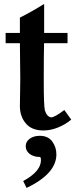

<svg xmlns="http://www.w3.org/2000/svg" viewBox="-20 -654 402 966"><path d="M319.8 -488.3V-436.5H201.7Q200.2 -374 200.2 -270Q200.2 -258.8 200.2 -237.8Q200.2 -127 205.6 -99.1Q216.3 -65.9 237.3 -63.5Q254.9 -63.5 303.7 -100.6L338.4 -52.2Q310.1 -28.3 272.7 -12.9Q235.4 2.4 198.2 2.4Q139.6 2.4 109.9 -33Q80.1 -68.4 80.1 -120.1Q80.1 -141.1 81.1 -187.5Q82 -233.9 82 -258.8Q82 -280.8 81.1 -345.7Q80.1 -410.6 80.1 -436.5H8.3V-488.3H80.1V-565.4Q140.6 -595.7 202.1 -634.3V-488.3ZM113.8 291.5 96.7 256.8Q186 208.5 186 151.9Q186 135.7 180.2 135.7Q149.4 135.7 129.4 120.4Q109.4 105 109.4 82Q109.4 58.6 129.4 43.9Q149.4 29.3 180.2 29.3Q221.7 29.3 242.7 57.6Q263.7 85.9 263.7 122.6Q263.7 219.7 113.8 291.5Z"/></svg>

Font: Flanker
Style: Bold
Weight: 700
Designer: Flanker
Foundry: Flanker
Version: Version 2.021